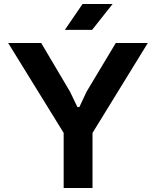

<svg xmlns="http://www.w3.org/2000/svg" viewBox="-20 -945 785 965"><path d="M300 0V-277L21 -729H187L332 -484L369 -407H379L415 -484L562 -729H723L445 -277V0ZM306 -795 395 -925H546L443 -795Z"/></svg>

Font: Hubot Sans SemiBold
Style: Regular
Weight: 600
Designer: Deni Anggara
Foundry: GitHub, Inc., Subsidiary of Microsoft Corporation
Version: Version 2.000